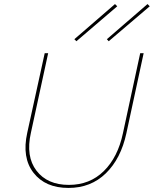

<svg xmlns="http://www.w3.org/2000/svg" viewBox="-20 -920 757 945"><path d="M356 -717 346 -727 546 -900 557 -889ZM515 -717 506 -727 706 -900 717 -889ZM317 5Q203 5 145 -69.5Q87 -144 114 -266L200 -658H217L132 -266Q106 -150 159.5 -80Q213 -10 319 -10Q422 -10 491 -78Q560 -146 585 -264L670 -658H687L602 -264Q575 -139 501 -67Q427 5 317 5Z"/></svg>

Font: EauTest Thin
Style: Italic
Weight: 250
Italic angle: -12°
Designer: Christian Thalmann (Catharsis Fonts)
Version: Version 0.001;PS 000.001;hotconv 1.0.88;makeotf.lib2.5.64775